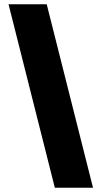

<svg xmlns="http://www.w3.org/2000/svg" viewBox="-20 -760 476 900"><path d="M20 -740H199L416 120H237Z"/></svg>

Font: Encode Sans Narrow
Style: Black
Weight: 900
Designer: Pablo Impallari, Andres Torresi
Foundry: Pablo Impallari, Andres Torresi
Version: Version 1.000; ttfautohint (v1.00) -l 8 -r 50 -G 200 -x 14 -